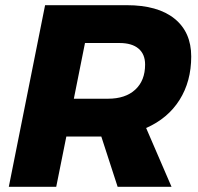

<svg xmlns="http://www.w3.org/2000/svg" viewBox="-20 -721 764 741"><path d="M544 -227 642 0H434L371 -194H368H236L197 0H14L154 -701H469Q589 -701 653.5 -649Q718 -597 718 -503Q718 -407 673 -335.5Q628 -264 544 -227ZM265 -340H397Q464 -340 502 -375Q540 -410 540 -472Q540 -512 514.5 -533.5Q489 -555 441 -555H308Z"/></svg>

Font: TypoPRO Montserrat Alternates
Style: Bold Italic
Weight: 700
Italic angle: -11.3°
Designer: Julieta Ulanovsky
Foundry: Julieta Ulanovsky
Version: Version 6.001